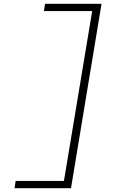

<svg xmlns="http://www.w3.org/2000/svg" viewBox="-20 -843 640 1006"><path d="M56 143 62 105H315L463 -785H210L216 -823H512L352 143Z"/></svg>

Font: Iosevka Aile XLt Obl
Style: Regular
Weight: 200
Italic angle: -9°
Designer: Belleve Invis
Foundry: Belleve Invis
Version: Version 31.1.0; ttfautohint (v1.8.4)